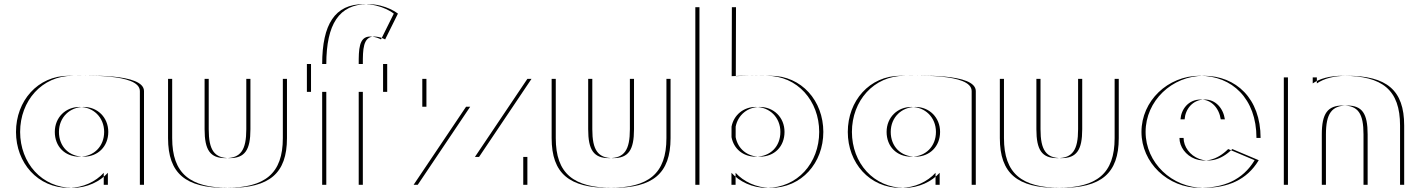

<svg xmlns="http://www.w3.org/2000/svg" viewBox="-20 -895 6883 930"><path d="M265.5 -256C265.5 -327 318.5 -377 385.5 -377C451.5 -377 504.5 -327 504.5 -256C504.5 -186 454.5 -136 385.5 -136C313.5 -136 265.5 -186 265.5 -256ZM677.5 -454V0H502.5V-58C464.5 -16 402.5 15 332.5 15C182.5 15 77.5 -106 77.5 -256C77.5 -406 182.5 -528 332.5 -528C401.5 -528 677 -541 677.5 -454ZM245.5 -256C245.5 -186 293.5 -136 365.5 -136C434.5 -136 484.5 -186 484.5 -256C484.5 -327 431.5 -377 365.5 -377C298.5 -377 245.5 -327 245.5 -256ZM657.5 -454C657 -541 381.5 -528 312.5 -528C162.5 -528 57.5 -406 57.5 -256C57.5 -106 162.5 15 312.5 15C382.5 15 444.5 -16 482.5 -58V0H657.5Z M991 -513V-269C991 -168 1018 -129 1092 -129C1166 -129 1193 -168 1193 -269V-513H1370V-226C1370 -54 1284 15 1092 15C900 15 814 -54 814 -226V-513ZM971 -513H794V-226C794 -54 880 15 1072 15C1264 15 1350 -54 1350 -226V-513H1173V-269C1173 -168 1146 -129 1072 -129C998 -129 971 -168 971 -269Z M1560.5 -585C1561 -777 1621.5 -875 1761.5 -875C1851.5 -875 1907.5 -829 1907.5 -829L1845.5 -704C1845.5 -704 1821.5 -718 1792.5 -718C1737.5 -718 1737.5 -653 1737.5 -585H1855.5V-450H1737.5V0H1560.5V-450H1486.5V-585ZM1540.5 -585H1466.5V-450H1540.5V0H1717.5V-450H1835.5V-585H1717.5C1717.5 -653 1717.5 -718 1772.5 -718C1801.5 -718 1825.5 -704 1825.5 -704L1887.5 -829C1887.5 -829 1831.5 -875 1741.5 -875C1601.5 -875 1541 -777 1540.5 -585Z M2554.5 -513 2300.5 -135H2534.5V0H2003.5L2257.5 -378H2045.5V-513ZM2534.5 -513H2025.5V-378H2237.5L1983.5 0H2514.5V-135H2280.5Z M2849 -513V-269C2849 -168 2876 -129 2950 -129C3024 -129 3051 -168 3051 -269V-513H3228V-226C3228 -54 3142 15 2950 15C2758 15 2672 -54 2672 -226V-513ZM2829 -513H2652V-226C2652 -54 2738 15 2930 15C3122 15 3208 -54 3208 -226V-513H3031V-269C3031 -168 3004 -129 2930 -129C2856 -129 2829 -168 2829 -269Z M3780 -256C3780 -186 3732 -136 3660 -136C3599.6 -136 3553.7 -174.3 3543.3 -230.9L3543.4 -281.6C3554.4 -338.7 3602.2 -377 3660 -377C3727 -377 3780 -327 3780 -256ZM3368 0V-860H3545L3544.1 -526C3613 -530.5 3682.8 -528 3713 -528C3863 -528 3968 -406 3968 -256C3968 -106 3863 15 3713 15C3643 15 3581 -16 3543 -58V0ZM3760 -256C3760 -327 3707 -377 3640 -377C3582.2 -377 3534.4 -338.7 3523.4 -281.6L3523.3 -230.9C3533.7 -174.3 3579.6 -136 3640 -136C3712 -136 3760 -186 3760 -256ZM3348 0H3523V-58C3561 -16 3623 15 3693 15C3843 15 3948 -106 3948 -256C3948 -406 3843 -528 3693 -528C3662.8 -528 3593 -530.5 3524.1 -526L3525 -860H3348Z M4294.5 -256C4294.5 -327 4347.5 -377 4414.5 -377C4480.5 -377 4533.5 -327 4533.5 -256C4533.5 -186 4483.5 -136 4414.5 -136C4342.5 -136 4294.5 -186 4294.5 -256ZM4706.5 -454V0H4531.5V-58C4493.5 -16 4431.5 15 4361.5 15C4211.5 15 4106.5 -106 4106.5 -256C4106.5 -406 4211.5 -528 4361.5 -528C4430.5 -528 4706 -541 4706.5 -454ZM4274.5 -256C4274.5 -186 4322.5 -136 4394.5 -136C4463.5 -136 4513.5 -186 4513.5 -256C4513.5 -327 4460.5 -377 4394.5 -377C4327.5 -377 4274.5 -327 4274.5 -256ZM4686.5 -454C4686 -541 4410.5 -528 4341.5 -528C4191.5 -528 4086.5 -406 4086.5 -256C4086.5 -106 4191.5 15 4341.5 15C4411.5 15 4473.5 -16 4511.5 -58V0H4686.5Z M5020 -513V-269C5020 -168 5047 -129 5121 -129C5195 -129 5222 -168 5222 -269V-513H5399V-226C5399 -54 5313 15 5121 15C4929 15 4843 -54 4843 -226V-513ZM5000 -513H4823V-226C4823 -54 4909 15 5101 15C5293 15 5379 -54 5379 -226V-513H5202V-269C5202 -168 5175 -129 5101 -129C5027 -129 5000 -168 5000 -269Z M5718 -317C5721 -364 5755 -413 5816 -413C5868 -413 5905 -371 5913 -317ZM5949 -173 6077 -119C6019 -22 5925 15 5811 15C5656 15 5529 -107 5529 -256C5529 -406 5656 -528 5811 -528C5967 -528 6086 -418 6086 -227H5713C5713 -141 5836 -60 5949 -173ZM5698 -317H5893C5885 -371 5848 -413 5796 -413C5735 -413 5701 -364 5698 -317ZM5929 -173C5816 -60 5693 -141 5693 -227H6066C6066 -418 5947 -528 5791 -528C5636 -528 5509 -406 5509 -256C5509 -107 5636 15 5791 15C5905 15 5999 -22 6057 -119Z M6402.5 0H6218.5V-520H6358.5V-491C6392.5 -514 6439.5 -528 6504.5 -528C6696.5 -528 6781.5 -459 6781.5 -287V0H6604.5V-244C6604.5 -345 6578.5 -384 6504.5 -384C6430.5 -384 6402.5 -345 6402.5 -244ZM6382.5 0V-244C6382.5 -345 6410.5 -384 6484.5 -384C6558.5 -384 6584.5 -345 6584.5 -244V0H6761.5V-287C6761.5 -459 6676.5 -528 6484.5 -528C6419.5 -528 6372.5 -514 6338.5 -491V-520H6198.5V0Z"/></svg>

Font: Hussar Plate
Style: Regular
Weight: 700
Foundry: Cannot Into Space Fonts
Version: Version 0.798247